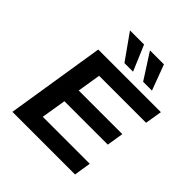

<svg xmlns="http://www.w3.org/2000/svg" viewBox="-246 -1119 1292 1292"><g transform="rotate(45 400.0 -473.5)"><path d="M78 0 190 -705H786L766 -584H319L292 -417H707L688 -298H275L246 -121H693L674 0ZM557 -765 440 -947H573L641 -765ZM379 -765 250 -947H384L461 -765Z"/></g></svg>

Font: Nunito Sans 7pt Expanded
Style: Bold Italic
Weight: 700
Width: 7
Italic angle: -9°
Designer: Vernon Adams
Foundry: Vernon Adams
Version: Version 3.101;gftools[0.9.27]